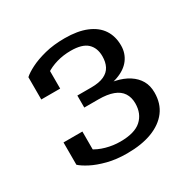

<svg xmlns="http://www.w3.org/2000/svg" viewBox="-124 -642 773 775"><g transform="rotate(-30 262.0 -254.5)"><path d="M257 -45Q324 -45 355 -73Q386 -101 386 -149Q386 -177 373 -197Q360 -217 333 -227Q306 -237 265 -237H199V-293H264Q301 -293 323.5 -303.5Q346 -314 356 -333.5Q366 -353 366 -380Q366 -419 342.5 -441Q319 -463 266 -463Q231 -463 200 -454Q169 -445 145.5 -429Q122 -413 108 -391Q106 -403 108.5 -412.5Q111 -422 117.5 -429Q124 -436 133 -440.5Q142 -445 153 -447V-352H65V-456Q79 -469 107.5 -483.5Q136 -498 177 -508.5Q218 -519 270 -519Q330 -519 371 -502Q412 -485 432.5 -454Q453 -423 453 -380Q453 -344 432.5 -316.5Q412 -289 371.5 -274.5Q331 -260 271 -260L308 -285V-251L278 -276Q324 -276 360.5 -268Q397 -260 422.5 -243.5Q448 -227 461.5 -203.5Q475 -180 475 -148Q475 -97 448.5 -62Q422 -27 373.5 -8.5Q325 10 257 10Q207 10 166.5 -0.5Q126 -11 98 -25.5Q70 -40 56 -53V-157H144V-62Q133 -64 124 -68.5Q115 -73 108.5 -80Q102 -87 99.5 -96.5Q97 -106 99 -118Q111 -96 135 -79.5Q159 -63 191.5 -54Q224 -45 257 -45Z"/></g></svg>

Font: Roboto Serif 28pt
Style: Regular
Weight: 400
Designer: Greg Gazdowicz
Foundry: Commercial Type
Version: Version 1.008